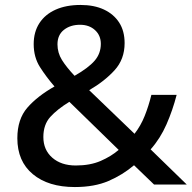

<svg xmlns="http://www.w3.org/2000/svg" viewBox="-20 -745 775 775"><path d="M305 -725Q360 -725 399.5 -706.5Q439 -688 461 -654Q483 -620 483 -571Q483 -506 442.5 -461.5Q402 -417 340 -381L523 -205Q548 -237 564 -277Q580 -317 591 -362H693Q677 -300 652 -243Q627 -186 588 -142L734 0H602L521 -78Q475 -39 418 -14.5Q361 10 282 10Q175 10 112.5 -42Q50 -94 50 -187Q50 -264 90.5 -310.5Q131 -357 200 -396Q167 -434 141.5 -474Q116 -514 116 -567Q116 -616 139 -651.5Q162 -687 204.5 -706Q247 -725 305 -725ZM260 -334Q211 -304 183 -273Q155 -242 155 -192Q155 -140 191 -108.5Q227 -77 286 -77Q344 -77 386.5 -95.5Q429 -114 459 -140ZM303 -645Q264 -645 238 -624.5Q212 -604 212 -566Q212 -532 230 -503Q248 -474 281 -439Q337 -471 362 -500Q387 -529 387 -568Q387 -602 363.5 -623.5Q340 -645 303 -645Z"/></svg>

Font: Noto Sans New Tai Lue Medium
Style: Regular
Weight: 500
Version: Version 2.003